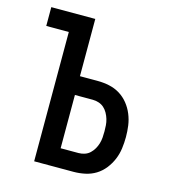

<svg xmlns="http://www.w3.org/2000/svg" viewBox="-102 -754 754 839"><g transform="rotate(15 275.0 -335.0)"><path d="M129 0V-585H27V-670H226V-411H307Q333 -411 359 -405.5Q385 -400 407 -386.5Q429 -373 445.5 -352.5Q462 -332 472 -307.5Q482 -283 485.5 -257.5Q489 -232 489 -206Q489 -180 485.5 -154Q482 -128 472 -104Q462 -80 445.5 -59Q429 -38 407 -24.5Q385 -11 359 -5.5Q333 0 307 0ZM226 -85H307Q321 -85 334.5 -89.5Q348 -94 358 -103.5Q368 -113 375 -125Q382 -137 386 -150.5Q390 -164 391 -178Q392 -192 392 -206Q392 -219 391 -233Q390 -247 386 -260.5Q382 -274 375 -286.5Q368 -299 358 -308Q348 -317 334.5 -321.5Q321 -326 307 -326H226Z"/></g></svg>

Font: Lode Dark
Style: Bold
Weight: 700
Monospace: yes
Designer: Belleve Invis
Foundry: Belleve Invis
Version: Version 29.2.0; ttfautohint (v1.8.3)